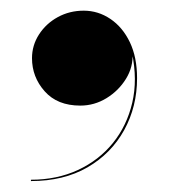

<svg xmlns="http://www.w3.org/2000/svg" viewBox="-20 -188 316 360"><path d="M38 151.5V149Q86.5 149 126 130.8Q165.5 112.5 191.8 80Q218 47.5 228 4.5Q238 -38.5 227.5 -88.5H228.5Q230 -62.5 216.2 -40.2Q202.5 -18 179.8 -4Q157 10 130.5 10Q87.5 10 63.8 -16.8Q40 -43.5 40 -79Q40 -103 53.2 -123.5Q66.5 -144 88.5 -156Q110.5 -168 137 -168Q164 -168 187 -152.5Q210 -137 223.5 -108.8Q237 -80.5 237 -41.5Q237 12 212.8 56Q188.5 100 144 125.8Q99.5 151.5 38 151.5Z"/></svg>

Font: Bodoni Moda 72pt
Style: Bold
Weight: 700
Designer: Owen Earl
Foundry: indestructible type
Version: Version 2.004